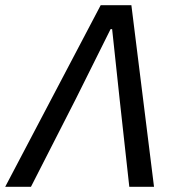

<svg xmlns="http://www.w3.org/2000/svg" viewBox="-49 -718 687 738"><path d="M456 -698 543 0H448L411 -335L382 -606H376L243 -339L70 0H-29L338 -698Z"/></svg>

Font: IBM Plex Sans Text
Style: Italic
Weight: 450
Italic angle: -11°
Designer: Mike Abbink, Paul van der Laan, Pieter van Rosmalen
Foundry: Bold Monday
Version: Version 3.005